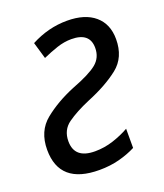

<svg xmlns="http://www.w3.org/2000/svg" viewBox="-109 -620 601 705"><g transform="rotate(-20 191.5 -268.0)"><path d="M160 10Q202 10 238 0.5Q274 -9 303 -24V-99Q275 -83 240 -71.5Q205 -60 168 -60Q88 -60 88 -128Q88 -172 121.5 -196Q155 -220 209 -243Q285 -274 333 -312Q381 -350 381 -421Q381 -480 342.5 -513Q304 -546 234 -546Q161 -546 93 -510L112 -445Q141 -458 169.5 -467.5Q198 -477 226 -477Q298 -477 298 -417Q298 -379 270 -356Q242 -333 171 -306Q103 -278 53.5 -238Q4 -198 4 -125Q4 10 160 10Z"/></g></svg>

Font: Noto Sans UI SemiCondensed
Style: Italic
Weight: 400
Width: 4
Italic angle: -12°
Designer: Monotype Design Team
Foundry: Monotype Imaging Inc.
Version: Version 1.901